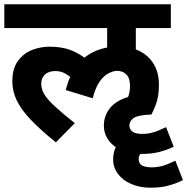

<svg xmlns="http://www.w3.org/2000/svg" viewBox="-20 -642 867 889"><path d="M208 -425.8Q257.8 -425.8 295.9 -414.1Q335 -401.4 371.1 -375Q415 -410.6 476.1 -421.9V-512.2H0V-622.1H771V-512.2H608.9V-413.1Q658.2 -394.5 686.5 -353.5Q715.8 -311.5 715.8 -250Q715.8 -207 707.5 -176.8Q699.2 -147 681.2 -111.8Q619.1 -109.4 599.1 -95.7Q579.1 -81.1 579.1 -62Q579.1 -43 593.8 -32.2Q607.4 -22 640.1 -22Q666 -22 689.9 -29.3Q710.9 -35.2 749 -53.2L784.2 37.1Q758.8 50.3 721.7 60.5Q685.1 70.8 633.8 70.8H629.9Q622.1 80.1 622.1 94.2Q622.1 113.3 635.7 123Q650.9 132.8 683.1 132.8Q708 132.8 732.9 126Q753.9 120.1 792 102.1L827.1 191.9Q799.8 206.1 764.6 215.8Q729.5 227.1 676.8 227.1Q627.4 227.1 587.9 210Q548.8 193.4 526.4 163.1Q503.9 134.3 503.9 95.2Q503.9 64 516.1 39.1Q490.2 22 475.6 -3.4Q460.9 -29.3 460.9 -60.1Q460.9 -107.4 490.2 -142.6Q519 -176.8 573.2 -192.9Q582 -217.8 582 -242.2Q582 -280.8 565.4 -296.9Q548.8 -314 522 -314Q505.9 -314 484.9 -303.7Q463.9 -294.4 443.4 -267.1Q422.9 -240.2 409.2 -187L284.2 -225.1Q293.5 -260.3 305.2 -286.1Q290 -298.3 273.4 -305.7Q256.8 -313 235.8 -313Q205.1 -313 188 -296.9Q170.9 -280.8 170.9 -254.9Q170.9 -228.5 186 -204.1Q202.1 -178.2 235.4 -148.4Q267.1 -118.7 326.2 -71.8L238.8 17.1Q168.9 -39.1 124.5 -85.4Q80.1 -131.8 58.6 -174.8Q37.1 -218.8 37.1 -265.1Q37.1 -325.2 63.5 -360.4Q89.4 -395.5 129.4 -411.1Q168.9 -425.8 208 -425.8Z"/></svg>

Font: Droid Sans Thai
Style: Bold
Weight: 700
Designer: Steve Matteson
Foundry: Ascender Corporation
Version: Version 1.00